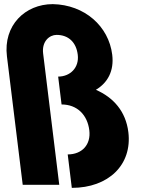

<svg xmlns="http://www.w3.org/2000/svg" viewBox="-20 -895 696 930"><path d="M327.8 15C505.8 15 621.1 -97 601.7 -255C589.3 -356 529.1 -423 444.5 -460C501.3 -494 533.3 -551 523.6 -630C506.7 -768 389.9 -872 235.6 -875C101.6 -875 -4.8 -772 13.6 -622L33.5 -460L50.1 -325L90 0H267L188.9 -636C181.7 -695 219.9 -726 253.9 -726C311.9 -726 349.3 -690 356.6 -630C364.4 -567 319.7 -524 261.7 -524L278.2 -389C354.2 -389 403.5 -338 412.6 -264C421.2 -194 377 -147 308 -147Z"/></svg>

Font: Hussar
Style: BdOpOblOne
Weight: 700
Foundry: Cannot Into Space Fonts
Version: Version 2.00